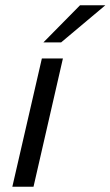

<svg xmlns="http://www.w3.org/2000/svg" viewBox="-20 -710 420 730"><path d="M145 -548.8 284.2 -689.9H380.4L212.4 -548.8ZM26.9 0 139.2 -487.8H219.2L107.4 0Z"/></svg>

Font: HK Grotesk Italic
Style: Regular
Weight: 400
Italic angle: -13°
Designer: Alfredo Marco Pradil and Stefan Peev
Foundry: Hanken Design Co.
Version: Version 1.000;PS 001.000;hotconv 1.0.88;makeotf.lib2.5.64775